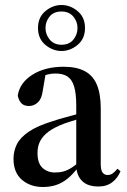

<svg xmlns="http://www.w3.org/2000/svg" viewBox="-20 -735 509 768"><path d="M152 13Q101 13 67.5 -16Q34 -45 34 -100Q34 -131 47.5 -158Q61 -185 95.5 -208.5Q130 -232 193 -251Q210 -257 232 -263Q254 -269 281.5 -276.5Q309 -284 339 -291V-273Q294 -259 263.5 -249.5Q233 -240 218 -233Q184 -218 165 -201Q146 -184 138 -165Q130 -146 130 -123Q130 -82 150 -63.5Q170 -45 200 -45Q219 -45 235 -49.5Q251 -54 270 -66.5Q289 -79 314 -104L322 -65H292Q271 -37 249 -19.5Q227 -2 203 5.5Q179 13 152 13ZM374 11Q331 11 309 -10.5Q287 -32 285 -70V-73V-312Q285 -361 276.5 -389Q268 -417 250 -429Q232 -441 201 -441Q184 -441 168 -436.5Q152 -432 135 -426L164 -448L151 -372Q147 -340 131.5 -325.5Q116 -311 96 -311Q76 -311 65.5 -322Q55 -333 51 -353Q59 -404 109.5 -436Q160 -468 235 -468Q286 -468 319 -450.5Q352 -433 367.5 -396Q383 -359 383 -301V-78Q383 -54 390.5 -44.5Q398 -35 410 -35Q421 -35 429.5 -40.5Q438 -46 450 -60L462 -50Q451 -23 429 -6Q407 11 374 11ZM226 -556Q257 -556 273.5 -576.5Q290 -597 290 -623Q290 -649 273 -669Q256 -689 226 -689Q195 -689 178.5 -669Q162 -649 162 -623Q162 -597 179 -576.5Q196 -556 226 -556ZM226 -531Q191 -531 161.5 -555.5Q132 -580 132 -623Q132 -666 161.5 -690.5Q191 -715 226 -715Q261 -715 290.5 -690.5Q320 -666 320 -623Q320 -580 290.5 -555.5Q261 -531 226 -531Z"/></svg>

Font: Source Serif 4 60pt SemiBold
Style: Regular
Weight: 600
Version: Version 4.004;hotconv 1.0.116;makeotfexe 2.5.65601